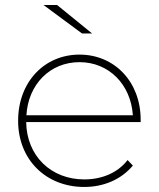

<svg xmlns="http://www.w3.org/2000/svg" viewBox="-20 -740 631 763"><path d="M346 -607 207 -720H153L306 -607ZM539 -264C539 -416 434 -523 296 -523C156 -523 52 -414 52 -260C52 -106 162 3 315 3C391 3 461 -26 508 -82L487 -104C447 -52 383 -27 315 -27C183 -27 86 -120 84 -255H539ZM296 -493C413 -493 500 -404 508 -282H85C92 -404 178 -493 296 -493Z"/></svg>

Font: Talent ExtraLight
Style: Regular
Weight: 200
Designer: Mike Powis
Version: Version 1.001;hotconv 1.0.109;makeotfexe 2.5.65596